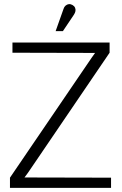

<svg xmlns="http://www.w3.org/2000/svg" viewBox="-20 -905 587 925"><path d="M336 -834Q342 -843 343.5 -851.5Q345 -860 341.5 -868Q338 -876 329 -881Q320 -886 311.5 -885Q303 -884 296 -878Q289 -872 286 -862L248 -755H283ZM40 -700V-651L438 -650L421 -626L28 -49V0H515V-49L98 -50L115 -73L508 -651V-700Z"/></svg>

Font: Advent Pro
Style: Regular
Weight: 400
Designer: VivaRado, Andreas Kalpakidis
Foundry: VivaRado, Andreas Kalpakidis
Version: Version 3.000